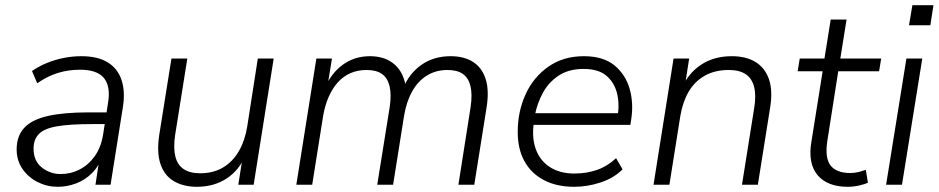

<svg xmlns="http://www.w3.org/2000/svg" viewBox="-20 -710 3608 738"><path d="M202 8Q161 8 125 -10Q89 -28 66.5 -60.5Q44 -93 44 -136Q44 -187 73 -218.5Q102 -250 163 -264Q224 -278 319 -278H400L393 -233H333Q248 -233 199 -224.5Q150 -216 129.5 -195Q109 -174 109 -139Q109 -91 141 -66Q173 -41 213 -41Q252 -41 286 -58.5Q320 -76 344 -109.5Q368 -143 376 -191L395 -313Q406 -377 380 -409.5Q354 -442 288 -442Q242 -442 202 -429.5Q162 -417 123 -390L103 -437Q127 -454 158 -467Q189 -480 223.5 -487Q258 -494 293 -494Q356 -494 394.5 -470Q433 -446 447.5 -401.5Q462 -357 452 -296L405 0H347L364 -113H374Q361 -72 334 -45Q307 -18 272.5 -5Q238 8 202 8Z M737 8Q685 8 648.5 -13.5Q612 -35 597 -79Q582 -123 592 -191L639 -485H700L653 -190Q646 -141 654 -108.5Q662 -76 686 -60Q710 -44 749 -44Q800 -44 837 -66Q874 -88 897.5 -128Q921 -168 930 -222L971 -485H1032L955 0H896L914 -115H924Q901 -57 852 -24.5Q803 8 737 8Z M1119 0 1196 -485H1256L1237 -368L1227 -369Q1253 -429 1298 -461.5Q1343 -494 1402 -494Q1461 -494 1497.5 -461.5Q1534 -429 1541 -367L1529 -369Q1552 -427 1599.5 -460.5Q1647 -494 1712 -494Q1763 -494 1797.5 -472.5Q1832 -451 1846.5 -407Q1861 -363 1850 -295L1803 0H1742L1789 -299Q1796 -347 1788.5 -378.5Q1781 -410 1759.5 -425.5Q1738 -441 1700 -441Q1656 -441 1621.5 -420Q1587 -399 1564.5 -359Q1542 -319 1533 -264L1491 0H1430L1478 -299Q1485 -347 1477.5 -378.5Q1470 -410 1448.5 -425.5Q1427 -441 1389 -441Q1355 -441 1327.5 -429Q1300 -417 1279 -394Q1258 -371 1243.5 -338Q1229 -305 1222 -264L1180 0Z M2187 8Q2120 8 2071 -17.5Q2022 -43 1996 -90Q1970 -137 1970 -203Q1970 -281 2000 -347Q2030 -413 2087.5 -453.5Q2145 -494 2224 -494Q2299 -494 2342 -458.5Q2385 -423 2400.5 -367.5Q2416 -312 2406 -250L2403 -230H2015L2022 -275H2373L2354 -262Q2362 -313 2351 -354Q2340 -395 2309.5 -420Q2279 -445 2223 -445Q2165 -445 2126 -418.5Q2087 -392 2065.5 -351Q2044 -310 2036 -267L2033 -246Q2023 -185 2038.5 -139.5Q2054 -94 2092.5 -68.5Q2131 -43 2188 -43Q2235 -43 2275 -57Q2315 -71 2348 -102L2373 -59Q2340 -26 2289.5 -9Q2239 8 2187 8Z M2492 0 2569 -485H2629L2611 -370H2600Q2625 -428 2674.5 -461Q2724 -494 2793 -494Q2847 -494 2883.5 -472Q2920 -450 2935.5 -406Q2951 -362 2940 -295L2893 0H2832L2879 -295Q2887 -344 2878.5 -376.5Q2870 -409 2846 -425Q2822 -441 2781 -441Q2728 -441 2689 -419Q2650 -397 2627 -357.5Q2604 -318 2595 -264L2553 0Z M3239 8Q3186 8 3151.5 -12.5Q3117 -33 3103.5 -70.5Q3090 -108 3098 -160L3142 -436H3046L3054 -485H3149L3173 -635H3234L3210 -485H3367L3359 -436H3202L3160 -168Q3150 -103 3172.5 -74Q3195 -45 3248 -45Q3266 -45 3281 -49Q3296 -53 3308 -57L3316 -8Q3305 -2 3282.5 3Q3260 8 3239 8Z M3474 -613 3487 -690H3568L3556 -613ZM3386 0 3464 -485H3525L3447 0Z"/></svg>

Font: Nunito Sans 12pt ExtraLight 12pt Light
Style: Italic
Weight: 300
Italic angle: -9°
Version: Version 3.101;gftools[0.9.27]